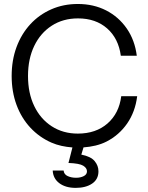

<svg xmlns="http://www.w3.org/2000/svg" viewBox="-20 -730 738 955"><path d="M583 -251.4C575.9 -194.6 553.1 -149.4 514.7 -115.8C476.3 -82.3 427.1 -65.5 367.1 -65.5C318.1 -65.5 274.8 -77.6 237.4 -101.8C200 -126 170.9 -159.6 150.3 -202.5C129.6 -245.4 119.3 -295.2 119.3 -352C119.3 -408.8 129.6 -458.6 150.3 -501.6C170.9 -544.5 200 -578 237.4 -602.2C274.8 -626.4 318.4 -638.5 368.1 -638.5C426.8 -638.5 475 -621.9 512.8 -588.7C550.5 -555.5 573.3 -510.1 581 -452.7H660.4C653.9 -504.3 637.3 -549.4 610.5 -588.2C583.7 -626.8 549.6 -656.9 507.9 -678.2C466.3 -699.5 419.4 -710.2 367.1 -710.2C319.4 -710.2 275.3 -701.4 235 -683.6C194.6 -665.8 159.8 -641 130.4 -609C101.1 -577.1 78.3 -539.3 62.2 -495.8C46.1 -452.2 38 -404.3 38 -352.1C38 -299.9 46.1 -251.9 62.2 -208.4C78.3 -164.8 101.2 -127.1 130.9 -95.1C160.6 -63.2 195.6 -38.3 235.9 -20.6C268 -6.5 303.2 0.5 340.2 3.4L320.6 80.6C356.8 81.9 381.1 86.4 393.7 94.1C406.3 101.9 412.6 111.2 412.6 122.2C412.6 132.5 407.3 140.5 396.6 145.9C386 151.4 373.2 154.2 358.4 154.2C342.9 154.2 329 151.5 316.8 145.9C304.5 140.5 297.7 131.2 296.4 118.3H242.2C243.5 144.8 254.5 165.8 275.1 181.2C295.8 196.7 322.9 204.5 356.5 204.5C390 204.5 417.3 197.4 438.2 183.2C459.2 168.9 469.7 148.6 469.7 122.1C469.7 103.5 463.4 86.5 450.8 71.3C438.2 56.1 416.1 45.3 384.5 39L395.4 3.1C437 0 475.8 -8.5 509.9 -25.9C551.5 -47.2 585.7 -77.2 612.5 -115.8C639.3 -154.6 655.9 -199.7 662.3 -251.4Z"/></svg>

Font: Diatome
Style: Regular
Weight: 400
Designer: 15.100.17
Foundry: 15.100.17
Version: Version 1.008;Fontself Maker 3.5.8